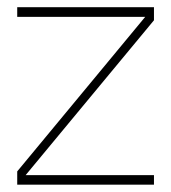

<svg xmlns="http://www.w3.org/2000/svg" viewBox="-20 -503 465 523"><path d="M26.9 -457V-483.4H399.4V-447.8L49.8 -25.9H399.4V0H26.9V-36.1L375.5 -457Z"/></svg>

Font: Estedad-FD Thin
Style: Regular
Weight: 100
Designer: Amin Abedi
Version: Version 7.3